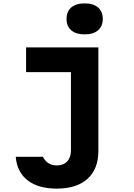

<svg xmlns="http://www.w3.org/2000/svg" viewBox="-20 -895 790 1134"><path d="M134 -615H561V-3Q561 103 497 161Q433 219 315 219Q206 219 143 170Q80 121 73 31H233Q246 56 266.5 69Q287 82 315 82Q354 82 376.5 58.5Q399 35 399 -6V-469H134ZM480 -692Q429 -692 401 -716Q373 -740 373 -783Q373 -827 401 -851Q429 -875 480 -875Q531 -875 559 -851Q587 -827 587 -783Q587 -740 559 -716Q531 -692 480 -692Z"/></svg>

Font: Martian Mono SemiExpanded SemiExpanded
Style: Bold
Weight: 700
Width: 6
Monospace: yes
Version: Version 1.000